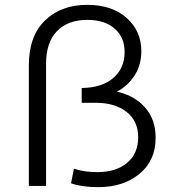

<svg xmlns="http://www.w3.org/2000/svg" viewBox="-20 -767 708 792"><path d="M385 5Q318 5 273 -11L285 -71Q327 -57 382 -57Q458 -57 504 -95Q550 -133 550 -201Q550 -268 502 -305.5Q454 -343 375 -343H317V-404Q400 -405 447 -445Q494 -485 494 -553Q494 -613 453 -649Q412 -685 340 -685Q260 -685 215 -638.5Q170 -592 170 -504V0H99V-498Q99 -618 165.5 -682.5Q232 -747 340 -747Q442 -747 502.5 -693Q563 -639 563 -556Q563 -499 535 -455.5Q507 -412 462 -389Q535 -373 578.5 -323.5Q622 -274 622 -199Q622 -105 555.5 -50Q489 5 385 5Z"/></svg>

Font: Belfius21
Style: Regular
Weight: 400
Designer: Montserrat's base design by Julieta Ulanovsky, modified by Coast SPRL for Belfius Bank NV.
Foundry: Montserrat's base design by Julieta Ulanovsky, modified by Coast SPRL for Belfius Bank NV.
Version: Version 2.000;FEAKit 1.0